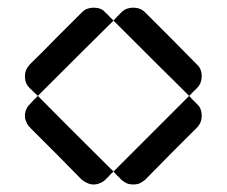

<svg xmlns="http://www.w3.org/2000/svg" viewBox="-20 -574 601 508"><path d="M227.5 -553.7Q237.3 -553.7 245.1 -550.8Q252.9 -547.9 258.8 -541Q264.6 -536.1 269.5 -530.3Q274.4 -525.4 280.3 -519.5Q212.9 -453.1 80.1 -320.3Q73.2 -327.1 58.6 -340.8Q52.7 -346.7 48.8 -354.5Q45.9 -363.3 45.9 -372.1Q45.9 -380.9 48.8 -388.7Q52.7 -396.5 58.6 -403.3Q93.8 -437.5 127.9 -472.7Q162.1 -506.8 196.3 -541Q203.1 -547.9 210.9 -550.8Q218.8 -553.7 227.5 -553.7ZM501 -298.8Q507.8 -293 510.7 -285.2Q513.7 -277.3 513.7 -267.6Q513.7 -258.8 510.7 -251Q507.8 -243.2 501 -236.3Q466.8 -202.1 432.6 -168Q398.4 -133.8 364.3 -98.6Q357.4 -92.8 349.6 -88.9Q341.8 -85.9 332 -85.9Q323.2 -85.9 315.4 -88.9Q307.6 -92.8 300.8 -98.6Q295.9 -104.5 290 -109.4Q285.2 -115.2 280.3 -120.1Q346.7 -186.5 480.5 -320.3Q485.4 -314.5 490.2 -309.6Q496.1 -304.7 501 -298.8ZM258.8 -98.6Q252.9 -92.8 245.1 -89.8Q237.3 -85.9 227.5 -85.9Q218.8 -85.9 210.9 -89.8Q203.1 -92.8 196.3 -98.6Q162.1 -133.8 127.9 -168Q93.8 -202.1 59.6 -236.3Q52.7 -243.2 49.8 -251Q45.9 -258.8 45.9 -267.6Q45.9 -277.3 49.8 -285.2Q52.7 -293 59.6 -298.8Q64.5 -304.7 69.3 -309.6Q75.2 -314.5 80.1 -320.3Q146.5 -252.9 280.3 -120.1Q274.4 -115.2 269.5 -109.4Q264.6 -104.5 258.8 -98.6ZM513.7 -372.1Q513.7 -363.3 510.7 -355.5Q507.8 -347.7 501 -340.8Q496.1 -335.9 490.2 -330.1Q485.4 -325.2 480.5 -320.3Q413.1 -386.7 280.3 -519.5Q287.1 -527.3 300.8 -541Q307.6 -547.9 315.4 -550.8Q323.2 -553.7 332 -553.7Q341.8 -553.7 349.6 -550.8Q357.4 -547.9 364.3 -541Q398.4 -506.8 432.6 -472.7Q466.8 -438.5 501 -403.3Q507.8 -397.5 510.7 -389.6Q513.7 -381.8 513.7 -372.1Z"/></svg>

Font: Passbolt
Style: Regular
Weight: 400
Version: Version 1.0